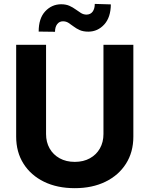

<svg xmlns="http://www.w3.org/2000/svg" viewBox="-20 -958 769 988"><path d="M512.4 -727.3H666.2V-255Q666.2 -175.4 628.4 -115.8Q590.6 -56.1 522.7 -22.9Q454.9 10.3 364.7 10.3Q274.1 10.3 206.3 -22.9Q138.5 -56.1 100.9 -115.8Q63.2 -175.4 63.2 -255V-727.3H217V-268.1Q217 -226.6 235.3 -194.2Q253.6 -161.9 286.9 -143.5Q320.3 -125 364.7 -125Q409.4 -125 442.6 -143.5Q475.9 -161.9 494.1 -194.2Q512.4 -226.6 512.4 -268.1ZM263.1 -794.4 179 -795.5Q179 -863.3 212.5 -899.5Q246.1 -935.7 294.4 -936.1Q319.2 -936.1 337.2 -928.1Q355.1 -920.1 369.5 -909.4Q383.9 -898.8 397 -890.8Q410.2 -882.8 425.4 -882.8Q446 -883.2 456.9 -898.3Q467.7 -913.4 467.7 -937.9L550.4 -935.4Q549.7 -868.3 516.3 -831.9Q483 -795.5 435 -795.1Q408.4 -795.1 390.4 -803.1Q372.5 -811.1 359 -821.6Q345.5 -832 332.7 -840.2Q320 -848.4 304 -848.4Q285.5 -848.4 274.3 -833.8Q263.1 -819.2 263.1 -794.4Z"/></svg>

Font: InterMG
Style: Bold
Weight: 700
Designer: Rasmus Andersson
Foundry: rsms
Version: Version 3.019;December 26, 2023;FontCreator 15.0.0.2955 64-b